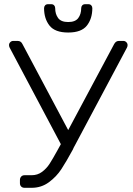

<svg xmlns="http://www.w3.org/2000/svg" viewBox="-20 -895 635 915"><path d="M23 0ZM524 -685Q532 -700 547 -700H568Q576 -700 582 -694Q588 -688 588 -680Q588 -674 585 -668L338 -204Q330 -190 327 -182Q296 -125 272.5 -89Q249 -53 213 -26.5Q177 0 131 0H97Q87 0 81 -6Q75 -12 75 -22V-37Q75 -47 81 -53.5Q87 -60 97 -60H131Q159 -60 180.5 -76Q202 -92 217 -115.5Q232 -139 254 -179L270 -208L26 -668Q23 -674 23 -680Q23 -688 29 -694Q35 -700 43 -700H64Q80 -700 87 -685L305 -275ZM224 -875Q233 -875 238 -869.5Q243 -864 243 -856Q243 -828 257 -809Q271 -790 305 -790Q339 -790 353 -809Q367 -828 367 -856Q367 -864 372 -869.5Q377 -875 386 -875H401Q410 -875 415 -869.5Q420 -864 420 -856Q420 -806 394 -773Q368 -740 305 -740Q242 -740 216 -773Q190 -806 190 -856Q190 -864 195 -869.5Q200 -875 209 -875Z"/></svg>

Font: Hezaedrus Light
Style: Regular
Weight: 300
Designer: Hubert & Fischer
Foundry: Hubert & Fischer
Version: Version 1.10;September 3, 2019;FontCreator 11.5.0.2425 64-bi